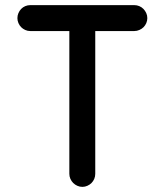

<svg xmlns="http://www.w3.org/2000/svg" viewBox="-20 -729 643 749"><path d="M98.1 -607.9Q87.4 -607.9 78.4 -612.1Q69.3 -616.2 62.5 -623Q55.7 -629.9 51.8 -639.2Q47.9 -648.4 47.9 -658.2Q47.9 -668.5 51.8 -677.7Q55.7 -687 62.5 -694.1Q69.3 -701.2 78.6 -705.1Q87.9 -709 98.1 -709H301.3H503.9Q514.2 -709 523.4 -705.1Q532.7 -701.2 539.6 -694.1Q546.4 -687 550.5 -678Q554.7 -668.9 554.7 -658.2Q554.7 -648.4 550.8 -639.2Q546.9 -629.9 540 -623Q533.2 -616.2 523.7 -612.1Q514.2 -607.9 503.9 -607.9H351.6V-50.8Q351.6 -40.5 347.7 -31.2Q343.8 -22 336.9 -15.1Q330.1 -8.3 320.8 -4.2Q311.5 0 301.3 0Q291 0 281.7 -4.2Q272.5 -8.3 265.6 -15.1Q258.8 -22 254.6 -31.2Q250.5 -40.5 250.5 -50.8V-607.9H174.8Z"/></svg>

Font: TGL 0-17
Style: Regular
Weight: 400
Designer: Peter Wiegel
Foundry: Peter Wiegel
Version: Version 1.003 2010